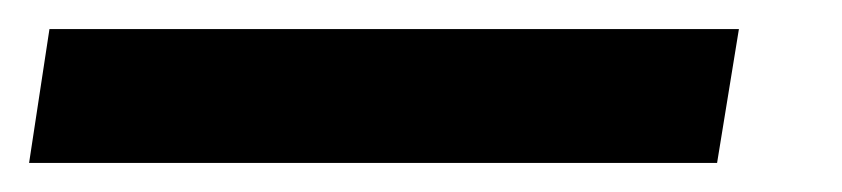

<svg xmlns="http://www.w3.org/2000/svg" viewBox="-87 40 579 132"><path d="M-67 152 -53 60H421L406 152Z"/></svg>

Font: Bitter Thin
Style: Bold Italic
Weight: 700
Italic angle: -9°
Version: Version 3.021